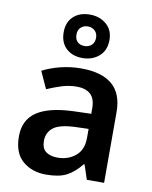

<svg xmlns="http://www.w3.org/2000/svg" viewBox="-92 -897 771 975"><g transform="rotate(10 294.0 -409.5)"><path d="M297 -552Q402 -552 456.5 -506Q511 -460 511 -364V0H422L397 -75H393Q358 -31 319 -10.5Q280 10 213 10Q140 10 92 -31Q44 -72 44 -158Q44 -242 105.5 -284Q167 -326 292 -331L386 -334V-361Q386 -412 361 -434.5Q336 -457 291 -457Q250 -457 212.5 -445Q175 -433 138 -417L98 -505Q138 -526 189.5 -539Q241 -552 297 -552ZM320 -254Q237 -251 205 -225.5Q173 -200 173 -157Q173 -118 195.5 -101.5Q218 -85 255 -85Q310 -85 348 -116.5Q386 -148 386 -210V-256ZM292 -605Q240 -605 208 -635Q176 -665 176 -718Q176 -770 208 -799.5Q240 -829 292 -829Q343 -829 377.5 -799.5Q412 -770 412 -719Q412 -665 377.5 -635Q343 -605 292 -605ZM292 -667Q314 -667 328.5 -680.5Q343 -694 343 -718Q343 -741 328.5 -754.5Q314 -768 292 -768Q271 -768 256.5 -754.5Q242 -741 242 -718Q242 -694 255 -680.5Q268 -667 292 -667Z"/></g></svg>

Font: Noto Sans Gujarati UI SemiBold
Style: Regular
Weight: 600
Designer: Jelle Bosma - Monotype Design Team, Universal Thirst
Foundry: Monotype Imaging Inc.
Version: Version 2.106; ttfautohint (v1.8.4.7-5d5b)